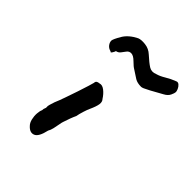

<svg xmlns="http://www.w3.org/2000/svg" viewBox="-159 -636 719 719"><g transform="rotate(45 200.5 -276.0)"><path d="M104 -22Q96 -30 92.5 -44.5Q89 -59 90 -73.5Q91 -88 95 -96Q95 -104 97.5 -108.5Q100 -113 99 -117Q98 -121 101 -131Q104 -141 107 -150Q114 -166 122.5 -190.5Q131 -215 139.5 -240Q148 -265 153.5 -283.5Q159 -302 160 -306Q160 -318 176 -319Q188 -323 201.5 -312.5Q215 -302 225 -286Q233 -278 231 -264Q229 -250 218 -226Q214 -218 208.5 -200.5Q203 -183 201 -171Q197 -163 191.5 -148.5Q186 -134 182 -121Q180 -116 178 -104Q176 -92 173 -79Q170 -66 165 -58Q156 -17 138.5 -10Q121 -3 104 -22ZM295 -420Q275 -420 262.5 -427.5Q250 -435 231 -448Q222 -453 207 -468Q192 -483 180 -483Q170 -483 163.5 -475Q157 -467 151 -458.5Q145 -450 134 -448Q133 -443 128 -435.5Q123 -428 121 -433Q108 -436 101 -445Q94 -454 94 -464Q95 -473 110 -498.5Q125 -524 159 -541Q171 -546 192.5 -543.5Q214 -541 230 -526Q253 -505 268 -495.5Q283 -486 302 -494Q317 -498 335 -509Q353 -520 374 -528Q381 -531 387.5 -525.5Q394 -520 398 -511Q402 -502 401 -496Q401 -492 395.5 -480Q390 -468 375 -460Q345 -443 329 -434.5Q313 -426 306 -423Q299 -420 295 -420Z"/></g></svg>

Font: Caveat SemiBold
Style: Regular
Weight: 600
Designer: Pablo Impallari
Foundry: Pablo Impallari
Version: Version 2.000